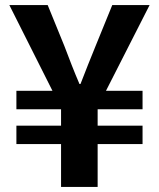

<svg xmlns="http://www.w3.org/2000/svg" viewBox="-20 -741 630 761"><path d="M222 0H367V-170H545V-243H367V-308H545V-381H400L573 -721H425L359 -559C339 -510 319 -460 299 -408H295C273 -459 254 -509 235 -559L169 -721H17L188 -381H45V-308H222V-243H45V-170H222Z"/></svg>

Font: Noto Sans CJK TC
Style: Bold
Weight: 700
Designer: Ryoko NISHIZUKA 西塚涼子 (kana, bopomofo & ideographs); Paul D. Hunt (Latin, Greek & Cyrillic); Sandoll Communications 산돌커뮤니
Foundry: Adobe
Version: Version 2.004;hotconv 1.0.118;makeotfexe 2.5.65603